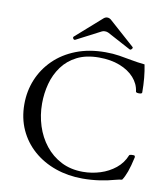

<svg xmlns="http://www.w3.org/2000/svg" viewBox="-94 -939 893 1030"><g transform="rotate(10 353.0 -424.0)"><path d="M425 13Q346 13 277.5 -11Q209 -35 157.5 -80Q106 -125 77.5 -187.5Q49 -250 49 -326Q49 -398 75 -461Q101 -524 150.5 -572.5Q200 -621 270.5 -648.5Q341 -676 430 -676Q471 -676 505.5 -670.5Q540 -665 574 -658.5Q608 -652 647 -648Q654 -614 657.5 -576Q661 -538 661 -498Q661 -492 652.5 -490.5Q644 -489 635.5 -490.5Q627 -492 627 -497Q622 -538 592.5 -571Q563 -604 514 -623Q465 -642 401 -642Q331 -642 281.5 -617Q232 -592 201 -549.5Q170 -507 156 -454.5Q142 -402 142 -346Q142 -283 160.5 -225Q179 -167 215 -121.5Q251 -76 302.5 -49.5Q354 -23 421 -23Q469 -23 515 -37.5Q561 -52 597 -81Q633 -110 650 -153Q651 -157 664 -158Q677 -159 680 -156Q682 -153 682 -148Q671 -98 660 -67.5Q649 -37 636 -18Q628 -17 619 -15.5Q610 -14 596 -10Q562 0 517 6.5Q472 13 425 13ZM259 -714Q252 -710 247 -717Q242 -724 247 -729L384 -850Q395 -861 407 -861Q420 -861 431 -850L567 -729Q572 -725 565.5 -717.5Q559 -710 553 -714L426 -782Q418 -786 407 -786Q397 -786 390 -782Z"/></g></svg>

Font: Junicode SmExp
Style: Regular
Weight: 400
Width: 6
Designer: Peter S. Baker
Version: Version 2.205; ttfautohint (v1.8.4)